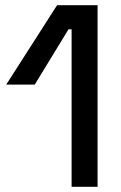

<svg xmlns="http://www.w3.org/2000/svg" viewBox="-20 -720 468 740"><path d="M200 -700 4 -394H114L244 -607H256V0H356V-700Z"/></svg>

Font: Space Text Medium
Style: Regular
Weight: 500
Designer: Florian Karsten (Space Text), Colophon Foundry (Space Mono)
Foundry: Florian Karsten
Version: Version 1.003;PS 001.003;hotconv 1.0.88;makeotf.lib2.5.64775